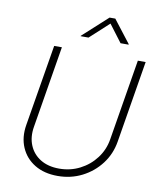

<svg xmlns="http://www.w3.org/2000/svg" viewBox="-101 -1023 916 1112"><g transform="rotate(10 357.5 -467.0)"><path d="M314.5 10.7Q234.9 10.7 179.2 -23.2Q123.5 -57.1 98.1 -116Q72.8 -174.8 85 -248.5L164.6 -727.5H210L130.9 -247.6Q120.1 -185.1 140.4 -136.5Q160.6 -87.9 205.8 -60.3Q251 -32.7 315.9 -32.7Q381.8 -32.7 437.5 -61.3Q493.2 -89.8 530.5 -139.2Q567.9 -188.5 578.1 -251L656.7 -727.5H702.6L623 -245.1Q610.8 -171.4 566.9 -113.5Q522.9 -55.7 457.5 -22.5Q392.1 10.7 314.5 10.7ZM352.1 -809.6H305.7L306.2 -812L452.1 -944.8H485.8L588.4 -812L587.4 -809.6H540.5L463.4 -911.6Z"/></g></svg>

Font: Inter 18pt ExtraLight
Style: Italic
Weight: 250
Italic angle: -9.3988°
Designer: Rasmus Andersson
Foundry: rsms
Version: Version 4.001;git-66647c0bb